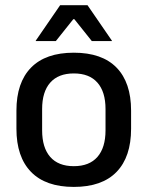

<svg xmlns="http://www.w3.org/2000/svg" viewBox="-20 -704 566 736"><path d="M263 12.5Q155 12.5 99 -45Q43 -102.5 43 -210.5V-280Q43 -387.5 99 -444.8Q155 -502 263 -502Q371 -502 426.8 -444.8Q482.5 -387.5 482.5 -280V-210.5Q482.5 -102.5 426.8 -45Q371 12.5 263 12.5ZM263 -67Q322.5 -67 353.5 -102.5Q384.5 -138 384.5 -204.5V-286Q384.5 -352 353.5 -387.2Q322.5 -422.5 263 -422.5Q203.5 -422.5 172.5 -387.2Q141.5 -352 141.5 -286V-204.5Q141.5 -138 172.5 -102.5Q203.5 -67 263 -67ZM210.5 -684H315.5L409 -548V-546.5H332L265 -630.5H261L194 -546.5H117V-548Z"/></svg>

Font: Anek Gujarati Medium Medium
Style: Regular
Weight: 500
Version: Version 1.003